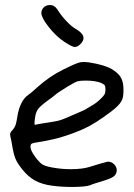

<svg xmlns="http://www.w3.org/2000/svg" viewBox="-20 -740 529 760"><path d="M298.3 -565.4Q286.6 -553.7 275.9 -554.2Q275.4 -554.2 274.4 -554.2Q263.2 -555.7 235.8 -573.7Q201.2 -596.2 170.4 -636.2Q143.6 -670.9 143.6 -689Q143.6 -691.9 144 -693.8Q149.9 -716.3 171.9 -719.7Q174.3 -720.2 177.2 -720.2Q195.8 -720.2 207 -702.6Q221.7 -679.2 241.7 -657.7Q262.2 -635.7 278.3 -626.5Q304.7 -611.3 309.6 -596.2Q310.5 -592.8 310.5 -589.4Q310.5 -577.6 298.3 -565.4ZM170.4 -254.9Q199.2 -259.3 210.9 -262.2Q223.1 -265.1 241.2 -272.9Q247.6 -275.9 255.9 -279.3Q264.2 -282.7 269.5 -285.2Q292 -294.4 308.1 -301.8Q324.2 -309.6 325.7 -311.5Q327.1 -312.5 332 -315.4Q336.9 -318.4 342.8 -321.8Q348.6 -324.7 358.9 -332Q369.1 -339.8 377.4 -347.7Q389.6 -359.4 393.6 -366.2Q397.5 -373.5 397.5 -385.3Q397.5 -397.9 394.5 -402.3Q391.1 -406.7 378.4 -412.6Q370.6 -415.5 354.5 -418.5Q337.9 -420.9 323.2 -420.9Q320.3 -420.9 316.9 -420.9Q296.4 -420.9 286.6 -418Q275.9 -414.6 247.1 -397Q230.5 -386.7 216.8 -377.9Q203.1 -368.7 200.7 -366.2Q198.2 -363.8 188 -356Q177.7 -348.1 166 -339.8Q138.7 -319.8 129.9 -307.1Q121.1 -294.9 118.2 -270.5Q115.7 -252 116.7 -248.5Q117.7 -244.6 124 -247.1Q128.4 -248 141.6 -250.5Q155.3 -252.9 170.4 -254.9ZM183.1 -5.4Q145.5 -10.7 118.7 -25.4Q92.3 -40 69.8 -67.4Q49.8 -92.3 42 -109.9Q34.2 -127.9 28.8 -160.6Q26.9 -170.9 24.9 -182.6Q22.5 -194.3 21 -200.2Q20 -204.1 20 -207.5Q20 -210.9 21 -213.4Q22.9 -218.8 30.3 -226.1Q37.1 -233.4 41.5 -244.6Q45.4 -256.3 48.8 -279.3Q53.7 -310.1 64.9 -332Q75.7 -353.5 92.3 -364.7Q96.7 -367.7 106.9 -376Q116.7 -384.3 126 -393.1Q175.8 -438 230.5 -464.8Q259.3 -479 276.4 -486.3Q292 -492.7 298.8 -493.7Q304.7 -494.6 311.5 -494.6Q330.6 -494.6 360.8 -487.8Q402.3 -478.5 422.9 -466.3Q446.3 -451.7 456.1 -437Q466.3 -421.9 468.3 -397.5Q468.8 -388.2 468.8 -380.4Q468.8 -355.5 461.9 -341.8Q452.6 -322.8 418 -296.9Q355 -249.5 311.5 -230Q268.6 -210.9 220.2 -196.3Q203.1 -191.4 185.1 -187.5Q167.5 -183.1 119.6 -175.3Q107.4 -173.3 104 -170.4Q100.6 -167 100.6 -158.2Q100.6 -147.5 113.3 -127.9Q126 -107.9 142.6 -92.8Q153.8 -82.5 188.5 -76.7Q223.6 -70.3 260.3 -70.3Q280.3 -70.3 298.8 -72.3Q316.9 -74.2 330.1 -78.1Q394 -97.7 404.3 -99.6Q415 -101.6 425.8 -94.7Q438 -86.4 441.4 -73.2Q444.3 -60.1 436.5 -48.3Q432.6 -42 421.9 -36.6Q410.6 -30.8 391.6 -24.9Q376 -20.5 359.4 -15.1Q342.8 -9.8 335 -6.3Q318.4 -0.5 270.5 0Q266.6 0 263.2 0Q219.7 0 183.1 -5.4Z"/></svg>

Font: Casuwalt
Style: Regular
Weight: 400
Designer: Walter E Stewart
Version: 0.1